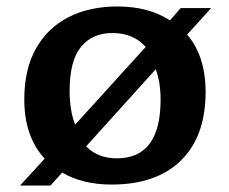

<svg xmlns="http://www.w3.org/2000/svg" viewBox="-20 -556 708 593"><path d="M42 17 118 -66Q55 -134 55 -249Q55 -342 91 -406Q127 -470 191.5 -503Q256 -536 343 -536Q439 -536 505 -493L538 -531H632L558 -449Q586 -417 600.5 -372.5Q615 -328 615 -272Q615 -135 539 -60.5Q463 14 325 14Q235 14 172 -23L136 17ZM212 -171 430 -411Q392 -454 327 -454Q265 -454 230 -411Q195 -368 195 -275Q195 -215 212 -171ZM341 -67Q476 -67 476 -248Q476 -302 461 -342L246 -104Q282 -67 341 -67Z"/></svg>

Font: Literata 7pt SemiBold
Style: Regular
Weight: 600
Designer: Latin by Veronika Burian and Jose Scaglione. Greek by Irene Vlachou. Cyrillic by Vera Evstafieva.
Foundry: TypeTogether
Version: Version 3.002